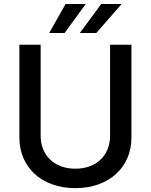

<svg xmlns="http://www.w3.org/2000/svg" viewBox="-20 -958 778 990"><path d="M547.6 -727.3V-257.8C547.6 -159.1 479.4 -88.1 368.6 -88.1C258.2 -88.1 189.6 -159.1 189.6 -257.8V-727.3H79.9V-248.9C79.9 -96.2 194.2 12.1 368.6 12.1C543 12.1 657.7 -96.2 657.7 -248.9V-727.3ZM233.7 -788H313.2L422.2 -937.5H318.2ZM391.7 -788H476.6L607.2 -937.5H502.1Z"/></svg>

Font: Magic Ui Pro Medium
Style: Regular
Weight: 500
Designer: Stefan Endress, Andreas Faust
Version: Version 1.000;FEAKit 1.0